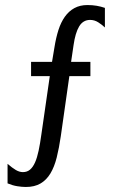

<svg xmlns="http://www.w3.org/2000/svg" viewBox="-20 -703 448 757"><path d="M185.1 -459 194.8 -517.1Q200.7 -554.2 210.4 -584.7Q220.2 -615.2 235.8 -637.2Q251.5 -659.2 273.4 -671.1Q295.4 -683.1 324.7 -683.1Q344.2 -683.1 361.3 -680.2Q378.4 -677.2 393.6 -671.9V-594.7Q382.3 -605.5 367.4 -615Q352.5 -624.5 335.4 -624.5Q307.6 -624.5 292.2 -599.1Q276.9 -573.7 270 -524.9L260.3 -459H336.4V-402.8H253.4L219.7 -166Q212.9 -119.1 203.6 -82Q194.3 -44.9 178.7 -19Q163.1 6.8 139.6 20.5Q116.2 34.2 82 34.2Q66.4 34.2 48.1 31.2Q29.8 28.3 9.8 20V-57.1Q28.3 -41 42.5 -32.7Q56.6 -24.4 70.3 -24.4Q86.9 -24.4 98.4 -34.2Q109.9 -43.9 118.2 -62.7Q126.5 -81.5 132.3 -109.1Q138.2 -136.7 143.1 -172.9L176.3 -402.8H102.5V-459Z"/></svg>

Font: Crushed
Style: Regular
Weight: 400
Width: 3
Designer: Astigmatic (AOETI)
Foundry: Astigmatic (AOETI)
Version: Version 001.001